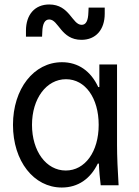

<svg xmlns="http://www.w3.org/2000/svg" viewBox="-20 -828 620 858"><path d="M417 -97H422C423 -65 426 -34 430 0H510C506 -63 503 -129 503 -180V-540H424V-439H419C386 -510 330 -550 257 -550C131 -550 38 -431 38 -270C38 -108 131 10 256 10C329 10 384 -29 417 -97ZM421 -270C421 -150 360 -66 274 -66C186 -66 123 -153 123 -270C123 -387 187 -474 275 -474C361 -474 421 -390 421 -270ZM96 -664H168L169 -685C170 -723 181 -741 200 -741C242 -741 252 -650 344 -650C408 -650 448 -695 448 -767V-794H376L375 -773C374 -735 364 -717 345 -717C302 -717 292 -808 200 -808C136 -808 96 -763 96 -691Z"/></svg>

Font: CommitMono-dimboump
Style: Regular
Weight: 400
Monospace: yes
Designer: Eigil Nikolajsen
Foundry: Eigil Nikolajsen
Version: Version 1.143